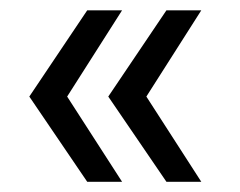

<svg xmlns="http://www.w3.org/2000/svg" viewBox="-20 -443 467 374"><path d="M37.1 -254.9 149.9 -422.9H217.8L110.8 -254.9L217.8 -88.9H149.9ZM190.9 -254.9 304.2 -422.9H372.1L265.1 -254.9L372.1 -88.9H304.2Z"/></svg>

Font: Montserrat Light
Style: Regular
Weight: 300
Designer: Julieta Ulanovsky
Foundry: Julieta Ulanovsky
Version: Version 1.000;PS 002.000;hotconv 1.0.70;makeotf.lib2.5.58329